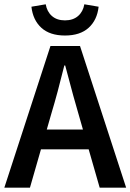

<svg xmlns="http://www.w3.org/2000/svg" viewBox="-22 -866 602 886"><path d="M216.8 -348.1 193.8 -268.1H360.8L337.9 -348.1Q323.7 -394 278.8 -564H274.9Q242.2 -431.6 216.8 -348.1ZM-2 0 210.9 -653.8H347.2L560.1 0H438L387.2 -176.8H167L116.2 0ZM123 -835 189 -846.2Q194.8 -812 217.8 -792Q240.7 -772 277.8 -772Q314.9 -772 338.1 -792Q361.3 -812 367.2 -846.2L433.1 -835Q426.3 -773.4 387 -737.8Q347.7 -702.1 277.8 -702.1Q208 -702.1 168.9 -737.8Q129.9 -773.4 123 -835Z"/></svg>

Font: Source Sans 3 Semibold
Style: Regular
Weight: 600
Designer: Paul D. Hunt
Foundry: Adobe
Version: Version 3.052;hotconv 1.1.0;makeotfexe 2.6.0